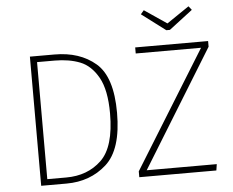

<svg xmlns="http://www.w3.org/2000/svg" viewBox="-58 -941 1225 1010"><g transform="rotate(-5 555.0 -436.5)"><path d="M550 -348Q550 -154 464 -77Q378 0 253 0H119V-682H249Q382 -682 466 -610Q550 -538 550 -348ZM154 -650V-32H254Q367 -32 440 -101.5Q513 -171 513 -348Q513 -472 475.5 -538.5Q438 -605 380.5 -627.5Q323 -650 247 -650ZM1060 -652 679 -33H1049L1044 0H637V-31L1020 -650H675V-682H1060ZM989 -853 865 -758H846L720 -853L737 -873L855 -793L973 -873Z"/></g></svg>

Font: FiraGO UltraLight
Style: Regular
Weight: 200
Designer: bBox Type
Foundry: bBox Type GmbH
Version: Version 1.001